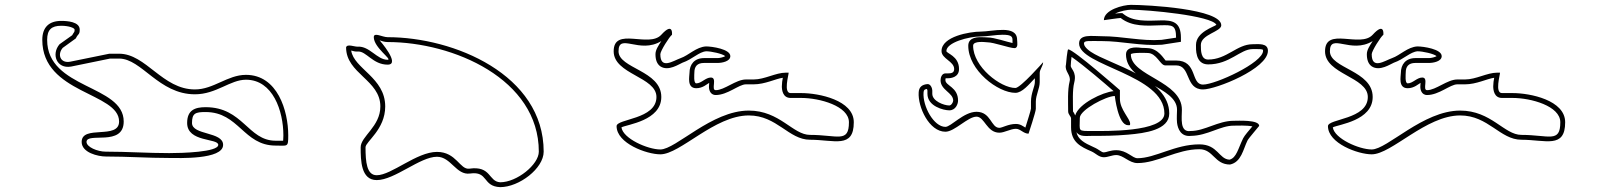

<svg xmlns="http://www.w3.org/2000/svg" viewBox="-20 -794 6664 790"><path d="M268 -540C228 -533 215 -570 238 -597L292 -636C301 -656 308 -650 308 -672C308 -705 256 -708 232 -708C182 -708 154 -682 154 -630C154 -408 470 -414 470 -294C470 -218 316 -282 316 -210C316 -166 383 -150 416 -150C505 -150 587 -144 676 -144C713 -144 898 -136 898 -198C898 -253 770 -237 770 -288C770 -328 784 -333 826 -333C963 -333 982 -195 1114 -195C1164 -195 1166 -187 1166 -237C1166 -338 1122 -486 992 -486C916 -486 859 -426 782 -426C648 -426 581 -573 470 -573H430ZM272 -520 433 -553H470C563 -553 633 -406 782 -406C870 -406 927 -466 992 -466C1103 -466 1146 -337 1146 -237C1146 -227 1145 -218 1145 -215H1114C1000 -215 980 -353 826 -353C782 -353 750 -341 750 -288C750 -208 878 -226 878 -198C878 -168 728 -164 676 -164C588 -164 504 -170 415 -170C381 -170 336 -189 336 -210C336 -252 489 -189 489 -294C489 -446 174 -427 174 -630C174 -672 192 -688 232 -688C263 -688 287 -679 287 -672C287 -660 285 -664 277 -649L225 -612C190 -571 213 -510 272 -520Z M1518 -641C1518 -598 1596 -548 1575 -548C1531 -548 1501 -605 1452 -602C1439 -601 1408 -615 1404 -599C1404 -491 1545 -465 1545 -356C1545 -273 1464 -233 1464 -188C1464 -134 1465 -53 1530 -53C1604 -53 1708 -149 1778 -149C1836 -149 1857 -72 1914 -80C1990 -91 1964 -27 2038 -24C2116 -24 2217 -101 2217 -170C2217 -487 1848 -641 1575 -641C1553 -641 1518 -663 1518 -641ZM1542 -628C1551 -625 1562 -621 1575 -621C1845 -621 2197 -469 2197 -170C2197 -117 2107 -44 2038 -44C1989 -47 2002 -113 1911 -100C1872 -95 1858 -169 1778 -169C1694 -169 1591 -73 1530 -73C1489 -73 1484 -127 1484 -188C1484 -211 1565 -261 1565 -356C1565 -475 1436 -511 1425 -586C1433 -584 1441 -581 1453 -582C1487 -584 1514 -528 1575 -528C1630 -528 1542 -628 1542 -628Z M2745 -651C2745 -651 2751 -706 2701 -651C2650 -595 2505 -686 2505 -583C2505 -488 2681 -478 2681 -395C2681 -302 2517 -306 2517 -275C2517 -204 2641 -159 2697 -159C2779 -159 2920 -319 3061 -319C3177 -319 3225 -219 3313 -219C3412 -219 3493 -181 3493 -291C3493 -382 3349 -411 3277 -411H3233C3203 -411 3225 -485 3225 -495H3213C3172 -495 3126 -467 3081 -467H3049C3008 -467 2961 -423 2925 -423C2904 -423 2933 -475 2905 -475C2883 -475 2866 -451 2845 -451C2833 -451 2837 -489 2837 -495C2837 -520 2848 -535 2877 -535H2933C2950 -535 2985 -541 2985 -563C2985 -592 2910 -603 2885 -603C2845 -601 2813 -566 2781 -555C2750 -544 2697 -506 2697 -571C2697 -584 2734 -643 2745 -651ZM2701 -625C2689 -606 2677 -589 2677 -571C2677 -548 2683 -531 2697 -521C2730 -499 2775 -531 2788 -536C2829 -550 2856 -581 2886 -583C2906 -583 2953 -573 2964 -563C2958 -559 2942 -555 2933 -555H2877C2837 -555 2817 -529 2817 -494C2817 -480 2805 -431 2845 -431C2872 -431 2890 -449 2898 -453C2898 -447 2897 -443 2897 -436C2897 -429 2900 -403 2925 -403C2974 -403 3020 -447 3049 -447H3081C3128 -447 3171 -470 3201 -474C3199 -464 3197 -451 3197 -439C3197 -425 3200 -391 3233 -391H3277C3352 -391 3473 -358 3473 -291C3473 -204 3426 -239 3313 -239C3242 -239 3189 -339 3061 -339C2908 -339 2761 -179 2697 -179C2645 -179 2543 -224 2537 -270C2560 -282 2701 -297 2701 -395C2701 -504 2525 -512 2525 -583C2525 -661 2611 -570 2701 -625Z M3760 -414C3756 -354 3803 -252 3870 -252C3908 -252 3962 -314 3998 -314C4031 -314 4040 -248 4092 -248C4113 -248 4138 -264 4160 -264C4179 -264 4191 -244 4212 -244C4212 -244 4242 -334 4242 -346V-376C4242 -403 4258 -430 4258 -456V-494C4258 -508 4272 -523 4272 -538C4272 -538 4179 -432 4158 -432C4097 -432 3984 -519 3984 -606C3984 -628 4037 -620 4042 -620C4069 -620 4134 -596 4154 -596C4171 -596 4165 -621 4165 -630C4165 -694 4062 -664 4016 -664C3970 -664 3854 -644 3854 -584C3854 -552 3906 -542 3906 -510C3906 -494 3894 -492 3880 -492H3870C3856 -492 3850 -476 3850 -464C3850 -423 3902 -413 3902 -380C3902 -373 3894 -360 3886 -360C3864 -360 3816 -378 3816 -408V-422C3816 -429 3810 -449 3796 -448C3773 -446 3761 -435 3760 -414ZM3780 -413C3781 -424 3783 -426 3794 -428C3795 -426 3796 -422 3796 -422V-408C3796 -357 3862 -340 3886 -340C3912 -340 3922 -366 3922 -380C3922 -436 3870 -441 3870 -464C3870 -467 3870 -470 3871 -472H3880C3893 -472 3926 -476 3926 -510C3926 -564 3874 -574 3874 -584C3874 -619 3965 -644 4016 -644C4042 -644 4077 -651 4105 -651C4138 -651 4146 -645 4146 -630V-617C4121 -622 4072 -640 4042 -640C4039 -640 4029 -641 4018 -641C4008 -641 3964 -643 3964 -606C3964 -505 4086 -412 4158 -412C4186 -412 4214 -447 4238 -472V-456C4238 -438 4222 -411 4222 -376V-347C4221 -338 4206 -292 4199 -269C4190 -274 4179 -284 4160 -284C4129 -284 4104 -268 4092 -268C4057 -268 4058 -334 3998 -334C3945 -334 3893 -272 3870 -272C3822 -272 3776 -357 3780 -413Z M4759 -630C4676 -624 4599 -645 4513 -645C4474 -645 4420 -655 4420 -615C4420 -523 4771 -487 4771 -327C4771 -249 4519 -255 4477 -255C4412 -255 4423 -252 4423 -309C4423 -342 4532 -399 4567 -399C4567 -399 4580 -279 4621 -279C4629 -279 4630 -277 4630 -285C4630 -306 4588 -343 4588 -387V-423C4588 -423 4397 -591 4375 -591C4372 -591 4366 -534 4366 -528C4359 -500 4388 -486 4381 -459C4372 -423 4375 -372 4375 -336C4375 -322 4387 -316 4387 -306V-270C4387 -209 4427 -190 4471 -171C4489 -163 4501 -147 4522 -147C4539 -147 4555 -156 4573 -156C4602 -156 4626 -123 4660 -123C4743 -123 4822 -180 4915 -180C4973 -180 4977 -117 5041 -117C5088 -127 5095 -180 5113 -216C5118 -226 5161 -275 5161 -276C5161 -302 5074 -297 5056 -297C4992 -297 4937 -255 4879 -255C4833 -248 4843 -310 4843 -342C4844 -460 4633 -481 4633 -570C4633 -579 4702 -576 4702 -576C4739 -576 4754 -525 4774 -525H4819C4881 -525 4855 -426 4930 -426C4983 -426 5197 -511 5197 -585C5197 -618 5157 -612 5134 -612C5069 -612 5028 -549 4951 -549C4921 -549 4921 -586 4921 -609C4921 -653 5005 -663 5005 -690C5005 -758 4699 -774 4633 -774C4602 -774 4522 -754 4522 -711C4522 -711 4584 -720 4591 -720C4638 -683 4699 -688 4756 -690C4803 -691 4819 -692 4819 -639ZM4404 -319C4397 -335 4395 -334 4395 -336C4395 -373 4392 -423 4400 -454C4412 -501 4382 -512 4386 -526V-528C4386 -531 4387 -547 4389 -560C4442 -523 4529 -448 4562 -419C4518 -415 4418 -368 4404 -319ZM4409 -250C4424 -230 4448 -235 4477 -235C4523 -235 4564 -235 4622 -240C4691 -246 4791 -259 4791 -327C4791 -474 4546 -528 4468 -581C4446 -596 4440 -608 4440 -615C4440 -628 4459 -625 4513 -625C4596 -625 4674 -604 4761 -610L4839 -622V-639C4839 -704 4804 -711 4756 -710C4697 -708 4642 -705 4603 -736L4598 -740H4591C4586 -740 4577 -739 4568 -738C4590 -749 4620 -754 4633 -754C4701 -754 4965 -730 4985 -692C4977 -684 4901 -663 4901 -609C4901 -594 4897 -529 4951 -529C5040 -529 5083 -592 5134 -592H5154C5177 -592 5177 -590 5177 -585C5177 -536 4981 -446 4930 -446C4878 -446 4909 -545 4819 -545H4776C4770 -550 4746 -595 4702 -596C4702 -596 4690 -597 4677 -597C4673 -597 4613 -609 4613 -570C4613 -453 4824 -438 4823 -342C4823 -329 4821 -309 4823 -289C4826 -264 4839 -230 4881 -235C4949 -236 5001 -277 5056 -277C5069 -277 5110 -279 5133 -274C5119 -257 5101 -237 5095 -225C5074 -182 5068 -145 5039 -137C4995 -139 4991 -200 4915 -200C4814 -200 4734 -143 4660 -143C4639 -143 4617 -176 4573 -176C4548 -176 4532 -167 4522 -167C4511 -167 4505 -178 4479 -189C4441 -206 4416 -220 4409 -250Z M5672 -651C5672 -651 5678 -706 5628 -651C5577 -595 5432 -686 5432 -583C5432 -488 5608 -478 5608 -395C5608 -302 5444 -306 5444 -275C5444 -204 5568 -159 5624 -159C5706 -159 5847 -319 5988 -319C6104 -319 6152 -219 6240 -219C6339 -219 6420 -181 6420 -291C6420 -382 6276 -411 6204 -411H6160C6130 -411 6152 -485 6152 -495H6140C6099 -495 6053 -467 6008 -467H5976C5935 -467 5888 -423 5852 -423C5831 -423 5860 -475 5832 -475C5810 -475 5793 -451 5772 -451C5760 -451 5764 -489 5764 -495C5764 -520 5775 -535 5804 -535H5860C5877 -535 5912 -541 5912 -563C5912 -592 5837 -603 5812 -603C5772 -601 5740 -566 5708 -555C5677 -544 5624 -506 5624 -571C5624 -584 5661 -643 5672 -651ZM5628 -625C5616 -606 5604 -589 5604 -571C5604 -548 5610 -531 5624 -521C5657 -499 5702 -531 5715 -536C5756 -550 5783 -581 5813 -583C5833 -583 5880 -573 5891 -563C5885 -559 5869 -555 5860 -555H5804C5764 -555 5744 -529 5744 -494C5744 -480 5732 -431 5772 -431C5799 -431 5817 -449 5825 -453C5825 -447 5824 -443 5824 -436C5824 -429 5827 -403 5852 -403C5901 -403 5947 -447 5976 -447H6008C6055 -447 6098 -470 6128 -474C6126 -464 6124 -451 6124 -439C6124 -425 6127 -391 6160 -391H6204C6279 -391 6400 -358 6400 -291C6400 -204 6353 -239 6240 -239C6169 -239 6116 -339 5988 -339C5835 -339 5688 -179 5624 -179C5572 -179 5470 -224 5464 -270C5487 -282 5628 -297 5628 -395C5628 -504 5452 -512 5452 -583C5452 -661 5538 -570 5628 -625Z"/></svg>

Font: CISF Camouflage Kit
Style: OuLn
Weight: 400
Designer: Robert Jablonski, Jasper
Foundry: Cannot Into Space Fonts
Version: Version 1.27